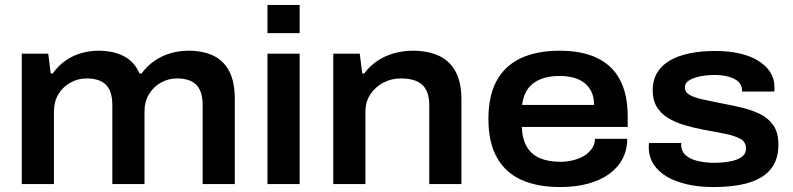

<svg xmlns="http://www.w3.org/2000/svg" viewBox="-20 -744 3206 776"><path d="M68 0V-527H175L185 -447H193Q215 -478 244 -498.5Q273 -519 307.5 -529Q342 -539 378 -539Q438 -539 480.5 -517Q523 -495 544 -447H552Q575 -478 605 -498.5Q635 -519 670 -529Q705 -539 742 -539Q801 -539 842.5 -519Q884 -499 906.5 -456Q929 -413 929 -344V0H799V-319Q799 -350 791.5 -371Q784 -392 770.5 -404Q757 -416 738 -421.5Q719 -427 696 -427Q660 -427 630 -410Q600 -393 582 -363Q564 -333 564 -293V0H434V-319Q434 -350 426.5 -371Q419 -392 405.5 -404Q392 -416 373 -421.5Q354 -427 330 -427Q295 -427 264.5 -410Q234 -393 216 -363Q198 -333 198 -293V0Z M1061 -610V-724H1191V-610ZM1061 0V-527H1191V0Z M1327 0V-527H1434L1444 -447H1452Q1475 -478 1506 -498.5Q1537 -519 1573.5 -529Q1610 -539 1648 -539Q1710 -539 1754 -518.5Q1798 -498 1821.5 -454.5Q1845 -411 1845 -341V0H1715V-318Q1715 -349 1707 -370Q1699 -391 1684 -403.5Q1669 -416 1647.5 -421.5Q1626 -427 1600 -427Q1562 -427 1529.5 -410Q1497 -393 1477 -363Q1457 -333 1457 -293V0Z M2244 12Q2151 12 2086.5 -17.5Q2022 -47 1988 -108Q1954 -169 1954 -263Q1954 -357 1987.5 -418Q2021 -479 2085.5 -509Q2150 -539 2242 -539Q2332 -539 2393.5 -509.5Q2455 -480 2486 -421Q2517 -362 2517 -273V-231H2089Q2091 -182 2109.5 -150.5Q2128 -119 2162.5 -104.5Q2197 -90 2247 -90Q2269 -90 2293 -95.5Q2317 -101 2337 -112Q2357 -123 2370.5 -141Q2384 -159 2385 -183H2515Q2515 -138 2496 -102Q2477 -66 2441.5 -40.5Q2406 -15 2356 -1.5Q2306 12 2244 12ZM2090 -320H2381Q2381 -351 2370.5 -373Q2360 -395 2341 -409.5Q2322 -424 2297 -430.5Q2272 -437 2243 -437Q2198 -437 2165 -424Q2132 -411 2113.5 -385Q2095 -359 2090 -320Z M2863 12Q2805 12 2757 1Q2709 -10 2674.5 -30.5Q2640 -51 2621 -81Q2602 -111 2602 -150Q2602 -155 2602.5 -159Q2603 -163 2603 -166H2734Q2734 -164 2733.5 -161.5Q2733 -159 2733 -157Q2734 -131 2752.5 -115.5Q2771 -100 2801.5 -93Q2832 -86 2866 -86Q2898 -86 2927.5 -91Q2957 -96 2976 -108.5Q2995 -121 2995 -144Q2995 -170 2973 -182.5Q2951 -195 2912 -203Q2873 -211 2822 -220Q2781 -228 2744.5 -239Q2708 -250 2679.5 -267.5Q2651 -285 2634.5 -312Q2618 -339 2618 -379Q2618 -420 2636 -450Q2654 -480 2687.5 -499.5Q2721 -519 2767.5 -528.5Q2814 -538 2870 -538Q2923 -538 2966.5 -528.5Q3010 -519 3042 -500Q3074 -481 3092 -454Q3110 -427 3110 -393Q3110 -387 3110 -382Q3110 -377 3109 -374H2979V-380Q2979 -400 2964.5 -413.5Q2950 -427 2925 -434Q2900 -441 2867 -441Q2849 -441 2828 -438.5Q2807 -436 2789 -430Q2771 -424 2759.5 -415Q2748 -406 2748 -391Q2748 -371 2768 -360Q2788 -349 2821 -342Q2854 -335 2893 -327Q2936 -319 2978 -309Q3020 -299 3053 -282.5Q3086 -266 3106 -237Q3126 -208 3126 -160Q3126 -112 3107.5 -79Q3089 -46 3054.5 -26Q3020 -6 2971.5 3Q2923 12 2863 12Z"/></svg>

Font: Archivo SemiBold SemiExpanded
Style: Regular
Weight: 600
Width: 6
Version: Version 2.001